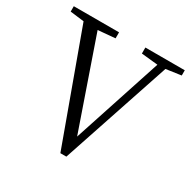

<svg xmlns="http://www.w3.org/2000/svg" viewBox="-163 -889 1051 1055"><g transform="rotate(30 363.0 -361.0)"><path d="M715.8 -728.5V-695.3L620.1 -681.6L389.6 7.8H351.6L99.6 -683.6L11.7 -694.3V-728.5H298.8V-690.4L190.4 -680.7L385.7 -117.2L570.3 -679.7L465.8 -690.4V-728.5Z"/></g></svg>

Font: GenYoMin JP Regular
Style: Regular
Weight: 400
Version: Version 1.001;PS 1;hotconv 16.6.51;makeotf.lib2.5.65220 DEVE